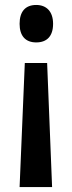

<svg xmlns="http://www.w3.org/2000/svg" viewBox="-20 -563 291 774"><path d="M194 -467C194 -517 167 -543 126 -543C82 -543 59 -516 59 -467C59 -419 82 -392 126 -392C169 -392 194 -417 194 -467ZM80 -309 59 191H190L170 -309Z"/></svg>

Font: Noto Sans Gurmukhi UI ExtraCondensed SemiBold
Style: Regular
Weight: 600
Width: 2
Designer: Jelle Bosma - Monotype Design Team
Foundry: Monotype Imaging Inc.
Version: Version 2.004